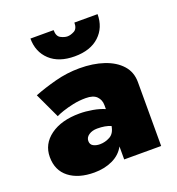

<svg xmlns="http://www.w3.org/2000/svg" viewBox="-127 -789 834 903"><g transform="rotate(-20 290.0 -337.5)"><path d="M125 -685H241Q241 -654 259.5 -644.5Q278 -635 293 -635Q308 -635 326.5 -644.5Q345 -654 345 -685H461Q461 -618 416.5 -576.5Q372 -535 293 -535Q214 -535 169.5 -576.5Q125 -618 125 -685ZM121 -298 62 -424Q110 -443 170.5 -459Q231 -475 293 -475Q361 -475 414.5 -457Q468 -439 499 -404.5Q530 -370 530 -320V0H345V-65Q325 -28 284.5 -9Q244 10 193 10Q114 10 67 -26.5Q20 -63 20 -130Q20 -195 75 -235Q130 -275 221 -275Q252 -275 286 -269Q320 -263 345 -252V-272Q345 -298 328 -315.5Q311 -333 273 -333Q240 -333 209.5 -326.5Q179 -320 155.5 -312Q132 -304 121 -298ZM216 -139Q216 -121 230 -113.5Q244 -106 263 -106Q289 -106 313 -119Q337 -132 343 -168Q316 -180 275 -180Q250 -180 233 -168.5Q216 -157 216 -139Z"/></g></svg>

Font: Jost* Black
Style: Regular
Weight: 900
Version: Version 3.7